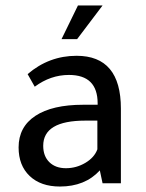

<svg xmlns="http://www.w3.org/2000/svg" viewBox="-20 -670 535 702"><path d="M422 0H355L345 -47Q291 12 199 12Q129 12 88.5 -26.5Q48 -65 48 -131Q48 -206 109.5 -246.5Q171 -287 284 -287H337V-292Q337 -396 232 -396Q165 -396 107 -353L81 -399Q159 -466 260 -466Q422 -466 422 -273ZM336 -229H292Q138 -229 138 -137Q138 -99 160.5 -77Q183 -55 221 -55Q259 -55 292 -74.5Q325 -94 336 -124ZM355 -650 262 -527H205L265 -650Z"/></svg>

Font: TajawalTap Med
Style: Regular
Weight: 500
Designer: Boutros Fonts
Foundry: Created by Boutros International 2017
Version: Version 2.700